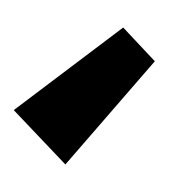

<svg xmlns="http://www.w3.org/2000/svg" viewBox="-3 -762 245 279"><g transform="rotate(-90 119.5 -622.5)"><path d="M219 -566 170 -520 20 -650 99 -725Z"/></g></svg>

Font: Tilda Sans Extra Bold
Style: Regular
Weight: 800
Designer: ParaType Ltd
Foundry: ParaType Ltd
Version: Version 1.009